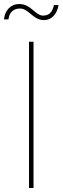

<svg xmlns="http://www.w3.org/2000/svg" viewBox="-31 -935 311 955"><path d="M135.7 -727.5H113.3V0H135.7ZM187.5 -835C224.6 -835 252.4 -863.3 260.3 -909.7H237.3C229.5 -872.6 211.4 -857.4 183.6 -857.4C143.6 -857.4 124.5 -915 64 -915C22.5 -915 -7.3 -882.8 -11.2 -838.4H11.2C14.2 -872.1 35.6 -892.6 67.9 -892.6C112.8 -892.6 132.8 -835 187.5 -835Z"/></svg>

Font: Raveo Thin
Style: Regular
Weight: 100
Designer: Jakub Foglar, Rasmus Andersson (Inter)
Foundry: Jakubfoglar.com
Version: Version 1.100;Glyphs 3.2.3 (3260)